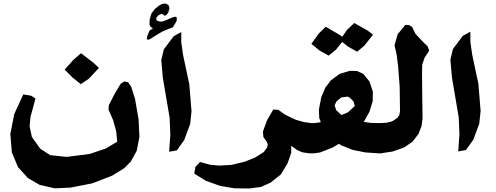

<svg xmlns="http://www.w3.org/2000/svg" viewBox="-20 -905 2835 1098"><path d="M443.4 -600.6 399.4 -562.5 349.6 -506.8 395.5 -460.9 442.4 -423.8 488.3 -455.1 545.9 -516.6 514.6 -545.9ZM772.5 -221.7 752 -340.8 730.5 -408.2 712.9 -434.6 691.4 -439.5 669.9 -425.8 635.7 -368.2 602.5 -303.7 600.6 -278.3 627 -217.8 644.5 -154.3 650.4 -94.7 585 -55.7 492.2 -24.4 361.3 -7.8 267.6 -17.6 210 -54.7 162.1 -122.1 149.4 -182.6 154.3 -236.3 182.6 -340.8 159.2 -357.4 113.3 -365.2 61.5 -252.9 39.1 -138.7 47.9 -33.2 83 50.8 139.6 113.3 207 152.3 293 171.9 381.8 168 507.8 143.6 621.1 99.6 689.5 57.6 727.5 19.5 761.7 -42 777.3 -122.1Z M930.7 -818.4 942.4 -833 949.2 -858.4 943.4 -876 927.7 -884.8 909.2 -882.8 893.6 -876 866.2 -854.5 845.7 -827.1 835.9 -793.9 835 -764.6 840.8 -752 854.5 -743.2 835 -729.5 822.3 -699.2 819.3 -681.6 826.2 -677.7 836.9 -680.7 859.4 -695.3 908.2 -724.6 948.2 -741.2 968.8 -749 990.2 -785.2 991.2 -804.7 982.4 -809.6 963.9 -804.7 930.7 -790 909.2 -782.2 896.5 -781.2 880.9 -785.2 873 -793.9 875 -804.7 885.7 -817.4 902.3 -825.2 912.1 -824.2 916 -818.4 922.9 -815.4ZM973.6 -698.2 917 -623 902.3 -561.5 911.1 -460.9 950.2 -230.5 954.1 -134.8 947.3 -37.1 991.2 -44.9 1033.2 -103.5 1067.4 -195.3 1075.2 -268.6 1062.5 -423.8 1027.3 -588.9 1016.6 -663.1V-721.7Z M1543 -279.3 1507.8 -218.8 1483.4 -152.3 1486.3 -121.1 1505.9 -93.8 1511.7 -78.1 1507.8 -62.5 1488.3 -35.2 1438.5 -3.9 1379.9 19.5 1303.7 38.1 1231.4 42 1181.6 37.1 1124 21.5 1097.7 48.8 1090.8 87.9 1157.2 128.9 1239.3 158.2 1320.3 171.9 1405.3 172.9 1472.7 164.1 1528.3 138.7 1585.9 92.8 1624 30.3 1645.5 -31.2V-71.3L1677.7 -47.9L1708 -34.2L1748 -28.3H1778.3L1797.9 -37.1L1807.6 -68.4L1806.6 -143.6L1791 -187.5L1770.5 -201.2H1758.8L1717.8 -207L1672.9 -219.7L1640.6 -234.4L1607.4 -251L1588.9 -264.6L1572.3 -276.4Z M2005.9 -773.4 1964.8 -734.4 1937.5 -695.3 1918 -708 1842.8 -752 1802.7 -712.9 1760.7 -654.3 1808.6 -615.2 1859.4 -586.9 1901.4 -621.1 1936.5 -665 1971.7 -637.7 2022.5 -609.4 2063.5 -643.6 2113.3 -707 2082 -730.5ZM1777.3 -28.3 1810.5 -33.2 1882.8 -61.5 1918.9 -83 1928.7 -75.2 1996.1 -47.9 2070.3 -33.2 2142.6 -28.3H2164.1L2184.6 -37.1L2192.4 -68.4L2191.4 -143.6L2175.8 -187.5L2155.3 -201.2H2140.6L2102.5 -202.1L2058.6 -208L2065.4 -216.8L2092.8 -265.6L2111.3 -326.2L2112.3 -380.9L2092.8 -439.5L2057.6 -482.4L2021.5 -499L1980.5 -500L1921.9 -482.4L1872.1 -445.3L1840.8 -404.3L1817.4 -349.6L1803.7 -278.3L1805.7 -229.5L1814.5 -207L1807.6 -205.1L1779.3 -201.2H1749L1731.4 -191.4L1721.7 -158.2L1725.6 -68.4L1738.3 -39.1L1754.9 -28.3ZM1932.6 -247.1 1902.3 -275.4 1893.6 -302.7 1904.3 -325.2 1931.6 -347.7 1967.8 -352.5 1981.4 -345.7 2002 -324.2 2008.8 -298.8 1969.7 -262.7Z M2390.6 -183.6 2396.5 -227.5 2394.5 -371.1 2393.6 -487.3 2394.5 -535.2 2408.2 -575.2 2434.6 -615.2 2425.8 -639.6 2402.3 -662.1 2355.5 -711.9 2336.9 -751 2319.3 -761.7 2297.9 -762.7 2253.9 -709 2236.3 -645.5 2248 -594.7 2256.8 -525.4 2265.6 -410.2 2267.6 -270.5 2263.7 -247.1 2252 -230.5 2222.7 -210.9 2190.4 -203.1 2157.2 -201.2H2133.8L2116.2 -191.4L2106.4 -158.2L2110.4 -68.4L2123 -39.1L2139.6 -28.3H2157.2L2223.6 -38.1L2291 -61.5L2338.9 -94.7L2373 -138.7Z M2627 -700.2 2570.3 -625 2555.7 -563.5 2564.5 -462.9 2603.5 -232.4 2607.4 -136.7 2600.6 -39.1 2644.5 -46.9 2686.5 -105.5 2720.7 -197.3 2728.5 -270.5 2715.8 -425.8 2680.7 -590.8 2669.9 -665V-723.6Z"/></svg>

Font: MaokenAssortedSans-TC
Style: Regular
Weight: 500
Version: Version 0.83